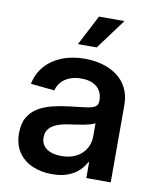

<svg xmlns="http://www.w3.org/2000/svg" viewBox="-84 -805 720 881"><g transform="rotate(10 276.0 -365.0)"><path d="M217.8 9.8Q166.5 9.8 125.5 -8.3Q84.5 -26.4 60.8 -62Q37.1 -97.7 37.1 -149.9Q37.1 -194.8 54.2 -223.9Q71.3 -252.9 100.3 -270.3Q129.4 -287.6 166.3 -296.6Q203.1 -305.7 242.2 -310.1Q291 -315.4 319.8 -319.3Q348.6 -323.2 361.6 -331.5Q374.5 -339.8 374.5 -358.4V-361.8Q374.5 -387.2 363 -406.2Q351.6 -425.3 329.6 -435.5Q307.6 -445.8 275.9 -445.8Q244.1 -445.8 220.2 -435.8Q196.3 -425.8 181.9 -408.7Q167.5 -391.6 162.6 -370.6L51.8 -381.8Q61 -429.7 91.3 -464.6Q121.6 -499.5 168.7 -518.8Q215.8 -538.1 276.4 -538.1Q319.3 -538.1 357.9 -527.3Q396.5 -516.6 426.5 -494.6Q456.5 -472.7 473.6 -438.7Q490.7 -404.8 490.7 -358.9V0H377V-73.7H373.5Q362.3 -51.8 342.3 -32.7Q322.3 -13.7 291.7 -2Q261.2 9.8 217.8 9.8ZM245.6 -79.6Q287.1 -79.6 316.2 -95.2Q345.2 -110.8 360.1 -136.7Q375 -162.6 375 -193.4V-255.4Q369.1 -251 356.2 -247.1Q343.3 -243.2 325.7 -239.7Q308.1 -236.3 289.6 -233.6Q271 -231 254.4 -228.5Q226.1 -224.6 202.6 -215.8Q179.2 -207 165.3 -191.2Q151.4 -175.3 151.4 -149.9Q151.4 -116.2 177.2 -97.9Q203.1 -79.6 245.6 -79.6ZM232.4 -598.6 305.7 -739.7H424.3L319.8 -598.6Z"/></g></svg>

Font: Inter Cardless Tabular Medium
Style: Regular
Weight: 500
Designer: Rasmus Andersson
Foundry: rsms
Version: Version 4.000;git-4fc901f